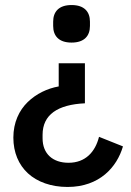

<svg xmlns="http://www.w3.org/2000/svg" viewBox="-20 -552 519 762"><path d="M248 190C183 190 128 170 91 136C54 102 33 53 33 -6C33 -66 56 -114 90 -147C124 -180 168 -201 213 -209V-301H317V-142C209 -137 149 -97 149 -17V-3C149 58 189 94 252 94C319 94 358 51 373 -9L468 29C456 70 433 110 397 140C361 170 312 190 248 190ZM264 -383C213 -383 191 -410 191 -449V-466C191 -505 213 -532 264 -532C315 -532 337 -505 337 -466V-449C337 -410 315 -383 264 -383Z"/></svg>

Font: Plexus Sans Medium
Style: Regular
Weight: 500
Version: Version 2.001;PS 002.001;hotconv 1.0.70;makeotf.lib2.5.58329